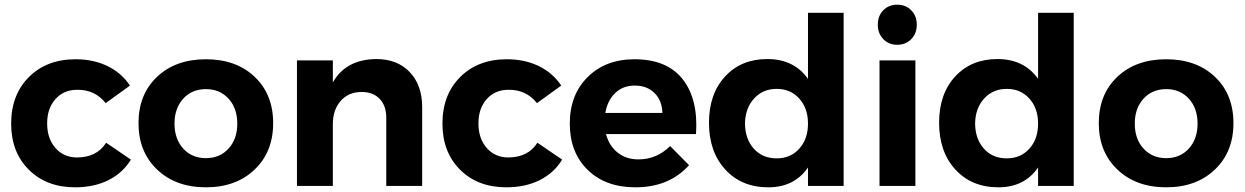

<svg xmlns="http://www.w3.org/2000/svg" viewBox="-20 -797 5335 823"><path d="M433.1 -355Q386.2 -413.6 310.1 -412.1Q253.4 -412.1 217.8 -372.3Q182.1 -332.5 182.1 -268.1Q182.1 -203.1 217.8 -162.6Q253.4 -122.1 310.1 -122.1Q394.5 -122.1 435.1 -185.1L541 -112.8Q506.8 -56.2 445.3 -25.1Q383.8 5.9 301.8 5.9Q179.2 5.9 103.5 -69.6Q27.8 -145 27.8 -267.1Q27.8 -390.6 104 -466.8Q180.2 -543 304.2 -543Q380.9 -543 440.9 -513.7Q501 -484.4 537.1 -430.2Z M862.8 -543Q992.2 -543 1071.5 -467.8Q1150.9 -392.6 1150.9 -269Q1150.9 -146 1071.3 -70.1Q991.7 5.9 862.8 5.9Q733.4 5.9 653.6 -70.1Q573.7 -146 573.7 -269Q573.7 -392.6 653.3 -467.8Q732.9 -543 862.8 -543ZM862.8 -415Q802.7 -415 765.4 -374Q728 -333 728 -267.1Q728 -201.2 765.4 -160.2Q802.7 -119.1 862.8 -119.1Q922.4 -119.1 959.7 -160.2Q997.1 -201.2 997.1 -267.1Q997.1 -333 959.7 -374Q922.4 -415 862.8 -415Z M1592.8 -543.9Q1683.1 -543.9 1736.3 -488Q1789.6 -432.1 1789.6 -337.9V0H1635.7V-293Q1635.7 -343.8 1607.4 -373.3Q1579.1 -402.8 1529.8 -402.8Q1473.1 -402.3 1439.9 -364Q1406.7 -325.7 1406.7 -265.1V0H1252.9V-538.1H1406.7V-443.8Q1462.9 -542.5 1592.8 -543.9Z M2281.7 -355Q2234.9 -413.6 2158.7 -412.1Q2102.1 -412.1 2066.4 -372.3Q2030.8 -332.5 2030.8 -268.1Q2030.8 -203.1 2066.4 -162.6Q2102.1 -122.1 2158.7 -122.1Q2243.2 -122.1 2283.7 -185.1L2389.6 -112.8Q2355.5 -56.2 2293.9 -25.1Q2232.4 5.9 2150.4 5.9Q2027.8 5.9 1952.1 -69.6Q1876.5 -145 1876.5 -267.1Q1876.5 -390.6 1952.6 -466.8Q2028.8 -543 2152.8 -543Q2229.5 -543 2289.6 -513.7Q2349.6 -484.4 2385.7 -430.2Z M2699.7 -543Q2838.9 -543 2906.2 -457.5Q2973.6 -372.1 2963.4 -222.2H2577.6Q2591.3 -171.4 2627.9 -142.6Q2664.6 -113.8 2716.3 -113.8Q2795.4 -113.8 2852.5 -170.9L2933.6 -88.9Q2848.1 5.9 2703.6 5.9Q2575.2 5.9 2498.8 -69.1Q2422.4 -144 2422.4 -267.1Q2422.4 -391.1 2499.3 -467Q2576.2 -543 2699.7 -543ZM2574.7 -313H2819.3Q2817.9 -366.2 2785.6 -398.2Q2753.4 -430.2 2700.7 -430.2Q2650.4 -430.2 2617.2 -398.4Q2584 -366.7 2574.7 -313Z M3443.4 -742.2H3596.2V0H3443.4V-79.1Q3384.8 5.9 3273.4 5.9Q3158.7 5.9 3088.9 -70.3Q3019 -146.5 3019 -271Q3019 -394 3087.9 -469Q3156.7 -543.9 3269 -543.9Q3383.3 -543.9 3443.4 -459ZM3309.1 -118.2Q3368.7 -118.2 3406 -159.7Q3443.4 -201.2 3443.4 -267.1Q3443.4 -333 3406 -374.5Q3368.7 -416 3309.1 -416Q3249.5 -416 3211.9 -374.3Q3174.3 -332.5 3173.3 -267.1Q3174.3 -200.7 3211.4 -159.4Q3248.5 -118.2 3309.1 -118.2Z M3825.7 -776.9Q3862.3 -776.9 3886 -752.9Q3909.7 -729 3909.7 -690.9Q3909.7 -653.3 3886 -629.2Q3862.3 -605 3825.7 -605Q3789.6 -605 3766.1 -629.4Q3742.7 -653.8 3742.7 -690.9Q3742.7 -729 3766.1 -752.9Q3789.6 -776.9 3825.7 -776.9ZM3750 -538.1H3903.8V0H3750Z M4429.7 -742.2H4582.5V0H4429.7V-79.1Q4371.1 5.9 4259.8 5.9Q4145 5.9 4075.2 -70.3Q4005.4 -146.5 4005.4 -271Q4005.4 -394 4074.2 -469Q4143.1 -543.9 4255.4 -543.9Q4369.6 -543.9 4429.7 -459ZM4295.4 -118.2Q4355 -118.2 4392.3 -159.7Q4429.7 -201.2 4429.7 -267.1Q4429.7 -333 4392.3 -374.5Q4355 -416 4295.4 -416Q4235.8 -416 4198.2 -374.3Q4160.6 -332.5 4159.7 -267.1Q4160.6 -200.7 4197.8 -159.4Q4234.9 -118.2 4295.4 -118.2Z M4979 -543Q5108.4 -543 5187.7 -467.8Q5267.1 -392.6 5267.1 -269Q5267.1 -146 5187.5 -70.1Q5107.9 5.9 4979 5.9Q4849.6 5.9 4769.8 -70.1Q4689.9 -146 4689.9 -269Q4689.9 -392.6 4769.5 -467.8Q4849.1 -543 4979 -543ZM4979 -415Q4918.9 -415 4881.6 -374Q4844.2 -333 4844.2 -267.1Q4844.2 -201.2 4881.6 -160.2Q4918.9 -119.1 4979 -119.1Q5038.6 -119.1 5075.9 -160.2Q5113.3 -201.2 5113.3 -267.1Q5113.3 -333 5075.9 -374Q5038.6 -415 4979 -415Z"/></svg>

Font: Montserrat arm SemiBold
Style: Regular
Weight: 600
Designer: Julieta Ulanovsky
Foundry: Julieta Ulanovsky
Version: Version 6.000;PS 006.000;hotconv 1.0.88;makeotf.lib2.5.64775